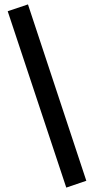

<svg xmlns="http://www.w3.org/2000/svg" viewBox="-20 -767 428 872"><path d="M107 -747 372 54 281 85 15 -716Z"/></svg>

Font: Unageo
Style: Medium
Weight: 500
Designer: Richard Sepsi
Foundry: Richard Sepsi
Version: Version 2.000